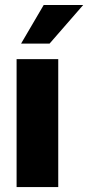

<svg xmlns="http://www.w3.org/2000/svg" viewBox="-20 -754 355 774"><path d="M46.9 0V-515.6H214.8V0ZM64.9 -578.1 156.2 -733.9H315.4L179.7 -578.1Z"/></svg>

Font: Inter Display ExtraBold
Style: Regular
Weight: 800
Designer: Rasmus Andersson
Foundry: rsms
Version: Version 4.000;git-a52131595